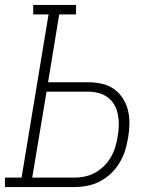

<svg xmlns="http://www.w3.org/2000/svg" viewBox="-35 -755 655 775"><path d="M-15 0V-38H52L161 -697H99V-735H272V-697H204L159 -423H320Q349 -423 376 -417Q403 -411 424.5 -396Q446 -381 460.5 -358.5Q475 -336 481.5 -310Q488 -284 487.5 -255.5Q487 -227 482 -199Q478 -173 470 -147.5Q462 -122 447.5 -98Q433 -74 412.5 -54.5Q392 -35 367.5 -22.5Q343 -10 316.5 -5Q290 0 264 0ZM95 -38H264Q286 -38 307.5 -42.5Q329 -47 349 -58Q369 -69 385.5 -85.5Q402 -102 413 -121.5Q424 -141 430.5 -162.5Q437 -184 440 -205Q444 -226 444.5 -248.5Q445 -271 441 -292Q437 -313 427 -331Q417 -349 400.5 -361.5Q384 -374 363 -379.5Q342 -385 320 -385H153Z"/></svg>

Font: Iosevka Curly Slab XLtEx
Style: Italic
Weight: 200
Width: 7
Italic angle: -9°
Monospace: yes
Designer: Belleve Invis
Foundry: Belleve Invis
Version: Version 11.1.0; ttfautohint (v1.8.3)